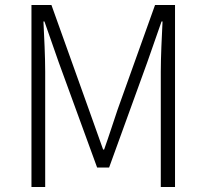

<svg xmlns="http://www.w3.org/2000/svg" viewBox="-20 -749 827 769"><path d="M106 0H161V-462C161 -522 157 -602 154 -663H158L215 -500L369 -78H417L570 -500L627 -663H631C628 -602 624 -522 624 -462V0H681V-729H601L451 -310C433 -257 416 -203 397 -150H393L336 -310L186 -729H106Z"/></svg>

Font: Noto Sans CJK Light
Style: Regular
Weight: 300
Designer: Ryoko NISHIZUKA (kana & ideographs); Paul D. Hunt (Latin, Greek & Cyrillic); Wenlong ZHANG (bopomofo); Sandoll Communica
Foundry: Adobe Systems Incorporated
Version: Version 1.000;PS 1;hotconv 1.0.78;makeotf.lib2.5.61930